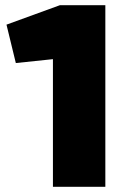

<svg xmlns="http://www.w3.org/2000/svg" viewBox="-20 -720 498 740"><path d="M184 0V-492L41 -477L5 -625L211 -700H386V0Z"/></svg>

Font: REM ExtraBold
Style: Regular
Weight: 800
Designer: Octavio Pardo
Foundry: Ashler Design
Version: Version 1.005;gftools[0.9.28]